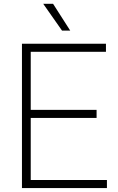

<svg xmlns="http://www.w3.org/2000/svg" viewBox="-20 -964 604 984"><path d="M92.5 0V-740H523V-698.5H137.5V-41.5H528V0ZM123.5 -359.5V-401H475V-359.5ZM298 -807 201.5 -944.5H252L340 -807Z"/></svg>

Font: Encode Sans SC ExtraLight
Style: Regular
Weight: 250
Designer: Multiple Designers
Foundry: Impallari Type
Version: Version 3.002